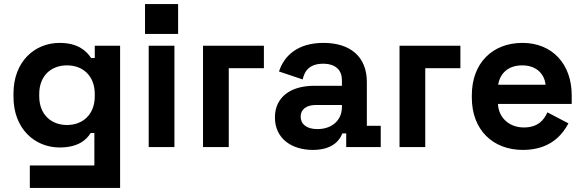

<svg xmlns="http://www.w3.org/2000/svg" viewBox="-20 -720 2861 940"><path d="M126 200H568V-496H444V-436H426C404 -470 362 -510 272 -510C149 -510 46 -418 46 -262V-246C46 -90 150 2 272 2C363 2 404 -36 424 -69H442V90H126ZM172 -249V-259C172 -349 230 -400 308 -400C386 -400 444 -349 444 -259V-249C444 -159 385 -108 308 -108C231 -108 172 -159 172 -249Z M708 0H834V-496H708ZM690 -554H852V-700H690Z M974 0H1100V-386H1272V-496H974Z M1512 14C1616 14 1647 -42 1656 -67H1675V0H1844V-104H1776V-319C1776 -443 1694 -510 1564 -510C1435 -510 1370 -445 1346 -370L1462 -331C1471 -376 1499 -408 1562 -408C1626 -408 1654 -374 1654 -328V-300H1518C1406 -300 1326 -247 1326 -145C1326 -43 1406 14 1512 14ZM1452 -149C1452 -185 1480 -206 1527 -206H1654V-196C1654 -130 1604 -88 1534 -88C1480 -88 1452 -113 1452 -149Z M1936 0H2062V-386H2234V-496H1936Z M2540 14C2676 14 2735 -63 2763 -116L2660 -170C2643 -132 2614 -96 2544 -96C2474 -96 2421 -143 2418 -211H2779V-254C2779 -406 2684 -510 2538 -510C2390 -510 2290 -410 2290 -254V-242C2290 -86 2391 14 2540 14ZM2419 -305C2428 -362 2469 -400 2537 -400C2602 -400 2645 -362 2651 -305Z"/></svg>

Font: Meta Space
Style: Bold
Weight: 700
Designer: Meta Pool / Florian Karsten
Foundry: Meta Pool / Florian Karsten
Version: Version 2.000;Glyphs 3.1.1 (3137)